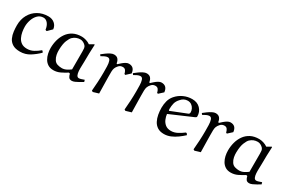

<svg xmlns="http://www.w3.org/2000/svg" viewBox="67 -1287 3126 2115"><g transform="rotate(30 1629.5 -229.5)"><path d="M434.1 -113.8 444.8 -96.2Q398.9 -50.3 343.5 -15.6Q288.1 19 221.2 19Q160.2 19 125 -3.4Q89.8 -25.9 73.5 -62Q57.1 -98.1 52.5 -139.2Q47.9 -180.2 47.9 -216.8Q47.9 -292 80.3 -350.6Q112.8 -409.2 169.9 -442.1Q227.1 -475.1 300.8 -475.1Q349.6 -475.1 381.3 -447.5Q413.1 -419.9 417 -377L362.8 -324.2L346.2 -330.1Q339.4 -379.9 316.2 -408Q293 -436 261.2 -436Q219.2 -436 190.2 -407.5Q161.1 -378.9 146 -335.4Q130.9 -292 130.9 -248Q130.9 -215.8 137 -180.9Q143.1 -146 158 -115.5Q172.9 -85 200.4 -65.9Q228 -46.9 272 -46.9Q315.9 -46.9 354 -67.4Q392.1 -87.9 424.8 -116.2Z M839.4 -431.2 892.6 -461.9 897.5 -457Q891.6 -348.1 891.6 -238.8Q891.6 -215.8 890.1 -183.8Q888.7 -151.9 890.6 -121.8Q892.6 -91.8 901.6 -71.8Q910.6 -51.8 930.7 -51.8Q941.9 -51.8 960.7 -57.9Q979.5 -64 995.6 -69.8L1002.4 -45.9Q982.4 -33.7 959.5 -20.3Q936.5 -6.8 914.6 2.7Q892.6 12.2 876.5 12.2Q848.6 12.2 836.7 -4.9Q824.7 -22 819.8 -46.9L804.7 -50.8Q767.6 -26.9 726.6 -7.3Q685.5 12.2 641.6 12.2Q599.6 12.2 571.5 -5.9Q543.5 -23.9 526.6 -53Q509.8 -82 502.2 -116.5Q494.6 -150.9 494.6 -185.1Q494.6 -238.3 508.1 -288.1Q521.5 -337.9 550 -378.4Q578.6 -418.9 623.5 -442.4Q668.5 -465.8 732.4 -465.8Q756.3 -465.8 785.9 -457Q815.4 -448.2 839.4 -431.2ZM817.4 -99.1V-329.1Q817.4 -349.1 815.4 -366.9Q813.5 -384.8 801.8 -397.9Q788.6 -412.1 770.5 -421.6Q752.4 -431.2 733.4 -431.2Q678.2 -431.2 638.7 -393.1Q621.6 -377 604 -334Q586.4 -291 584.5 -214.8Q583.5 -184.1 589.6 -152.6Q595.7 -121.1 612.8 -95.2Q628.9 -70.3 656.2 -62.3Q683.6 -54.2 711.4 -54.2Q740.2 -54.2 767.8 -68.1Q795.4 -82 817.4 -99.1Z M1354.5 -338.9 1342.3 -344.2Q1338.4 -365.2 1326.4 -383.5Q1314.5 -401.9 1289.6 -401.9Q1258.8 -401.9 1239.5 -380.9Q1220.2 -359.9 1212.4 -339.8Q1205.6 -323.7 1204.6 -293.9Q1203.6 -264.2 1204.6 -230.5Q1205.6 -196.8 1205.6 -169.9Q1205.6 -94.7 1208.5 -18.1L1138.7 2.9L1123.5 -5.9Q1128.4 -59.1 1131.8 -121.1Q1135.3 -183.1 1135.3 -243.2Q1135.3 -282.2 1134.3 -321Q1133.3 -359.9 1124.3 -386Q1115.2 -412.1 1092.3 -412.1Q1075.2 -412.1 1054.2 -402.1Q1033.2 -392.1 1014.6 -380.9L1002.4 -397.9Q1022.5 -414.1 1045.9 -431.2Q1069.3 -448.2 1093.5 -460.7Q1117.7 -473.1 1137.2 -473.1Q1171.4 -473.1 1188.5 -453.1Q1205.6 -433.1 1209.5 -400.9L1219.2 -397Q1234.4 -411.1 1252.9 -427.5Q1271.5 -443.8 1291.5 -455.3Q1311.5 -466.8 1329.6 -466.8Q1400.4 -466.8 1408.2 -388.2Z M1770 -338.9 1757.8 -344.2Q1753.9 -365.2 1741.9 -383.5Q1730 -401.9 1705.1 -401.9Q1674.3 -401.9 1655 -380.9Q1635.7 -359.9 1627.9 -339.8Q1621.1 -323.7 1620.1 -293.9Q1619.1 -264.2 1620.1 -230.5Q1621.1 -196.8 1621.1 -169.9Q1621.1 -94.7 1624 -18.1L1554.2 2.9L1539.1 -5.9Q1543.9 -59.1 1547.4 -121.1Q1550.8 -183.1 1550.8 -243.2Q1550.8 -282.2 1549.8 -321Q1548.8 -359.9 1539.8 -386Q1530.8 -412.1 1507.8 -412.1Q1490.7 -412.1 1469.7 -402.1Q1448.7 -392.1 1430.2 -380.9L1418 -397.9Q1438 -414.1 1461.4 -431.2Q1484.9 -448.2 1509 -460.7Q1533.2 -473.1 1552.7 -473.1Q1586.9 -473.1 1604 -453.1Q1621.1 -433.1 1625 -400.9L1634.8 -397Q1649.9 -411.1 1668.5 -427.5Q1687 -443.8 1707 -455.3Q1727.1 -466.8 1745.1 -466.8Q1815.9 -466.8 1823.7 -388.2Z M2250.5 -318.8 1968.3 -196.8Q1971.2 -166 1984.9 -133.1Q1998.5 -100.1 2026.1 -78.1Q2053.7 -56.2 2097.7 -56.2Q2138.7 -56.2 2178 -77.1Q2217.3 -98.1 2251.5 -124L2262.7 -122.1L2275.4 -104Q2244.6 -75.2 2208 -48.6Q2171.4 -22 2130.9 -4.9Q2090.3 12.2 2047.4 12.2Q1997.6 12.2 1965.1 -8.8Q1932.6 -29.8 1914.6 -64.5Q1896.5 -99.1 1888.9 -141.6Q1881.3 -184.1 1881.3 -226.1Q1881.3 -270 1892.3 -312Q1903.3 -354 1932.6 -388.2Q1969.7 -431.2 2021 -454.6Q2072.3 -478 2129.4 -478Q2194.3 -478 2232.9 -438Q2271.5 -397.9 2271.5 -339.8Q2271.5 -331.1 2264.9 -326.9Q2258.3 -322.8 2250.5 -318.8ZM2010.3 -396Q1981.4 -365.2 1972.9 -331.1Q1964.4 -296.9 1964.4 -259.8Q1964.4 -255.9 1964.8 -251.5Q1965.3 -247.1 1966.3 -242.2L1970.7 -237.8L2172.4 -317.9Q2177.2 -319.8 2181.4 -325.9Q2185.5 -332 2185.5 -344.2Q2185.5 -365.2 2174.6 -387.2Q2163.6 -409.2 2143.1 -423.6Q2122.6 -438 2094.7 -438Q2069.8 -438 2048.1 -427Q2026.4 -416 2010.3 -396Z M2647.5 -338.9 2635.3 -344.2Q2631.3 -365.2 2619.4 -383.5Q2607.4 -401.9 2582.5 -401.9Q2551.8 -401.9 2532.5 -380.9Q2513.2 -359.9 2505.4 -339.8Q2498.5 -323.7 2497.6 -293.9Q2496.6 -264.2 2497.6 -230.5Q2498.5 -196.8 2498.5 -169.9Q2498.5 -94.7 2501.5 -18.1L2431.6 2.9L2416.5 -5.9Q2421.4 -59.1 2424.8 -121.1Q2428.2 -183.1 2428.2 -243.2Q2428.2 -282.2 2427.2 -321Q2426.3 -359.9 2417.2 -386Q2408.2 -412.1 2385.3 -412.1Q2368.2 -412.1 2347.2 -402.1Q2326.2 -392.1 2307.6 -380.9L2295.4 -397.9Q2315.4 -414.1 2338.9 -431.2Q2362.3 -448.2 2386.5 -460.7Q2410.6 -473.1 2430.2 -473.1Q2464.4 -473.1 2481.4 -453.1Q2498.5 -433.1 2502.4 -400.9L2512.2 -397Q2527.3 -411.1 2545.9 -427.5Q2564.5 -443.8 2584.5 -455.3Q2604.5 -466.8 2622.6 -466.8Q2693.4 -466.8 2701.2 -388.2Z M3095.7 -431.2 3148.9 -461.9 3153.8 -457Q3147.9 -348.1 3147.9 -238.8Q3147.9 -215.8 3146.5 -183.8Q3145 -151.9 3147 -121.8Q3148.9 -91.8 3158 -71.8Q3167 -51.8 3187 -51.8Q3198.2 -51.8 3217 -57.9Q3235.8 -64 3252 -69.8L3258.8 -45.9Q3238.8 -33.7 3215.8 -20.3Q3192.9 -6.8 3170.9 2.7Q3148.9 12.2 3132.8 12.2Q3105 12.2 3093 -4.9Q3081.1 -22 3076.2 -46.9L3061 -50.8Q3023.9 -26.9 2982.9 -7.3Q2941.9 12.2 2897.9 12.2Q2856 12.2 2827.9 -5.9Q2799.8 -23.9 2783 -53Q2766.1 -82 2758.5 -116.5Q2751 -150.9 2751 -185.1Q2751 -238.3 2764.4 -288.1Q2777.8 -337.9 2806.4 -378.4Q2835 -418.9 2879.9 -442.4Q2924.8 -465.8 2988.8 -465.8Q3012.7 -465.8 3042.2 -457Q3071.8 -448.2 3095.7 -431.2ZM3073.7 -99.1V-329.1Q3073.7 -349.1 3071.8 -366.9Q3069.8 -384.8 3058.1 -397.9Q3044.9 -412.1 3026.9 -421.6Q3008.8 -431.2 2989.7 -431.2Q2934.6 -431.2 2895 -393.1Q2877.9 -377 2860.4 -334Q2842.8 -291 2840.8 -214.8Q2839.8 -184.1 2845.9 -152.6Q2852.1 -121.1 2869.1 -95.2Q2885.3 -70.3 2912.6 -62.3Q2939.9 -54.2 2967.8 -54.2Q2996.6 -54.2 3024.2 -68.1Q3051.8 -82 3073.7 -99.1Z"/></g></svg>

Font: Aref Ruqaa
Style: Regular
Weight: 400
Designer: Abdullah Aref
Version: Version 1.002